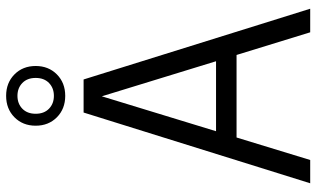

<svg xmlns="http://www.w3.org/2000/svg" viewBox="-223 -810 1033 627"><g transform="rotate(-90 293.5 -496.5)"><path d="M8.5 0 239.5 -740H347.5L578.5 0H501.5L427.5 -240.5H158L84.5 0ZM178.5 -307.5H407L292.5 -680.5ZM294 -800Q251.5 -800 224 -827.2Q196.5 -854.5 196.5 -896.5Q196.5 -938.5 224 -965.8Q251.5 -993 294 -993Q336.5 -993 364 -965.8Q391.5 -938.5 391.5 -896.5Q391.5 -854.5 364 -827.2Q336.5 -800 294 -800ZM294 -837Q319.5 -837 336 -853Q352.5 -869 352.5 -896.5Q352.5 -924 336 -940Q319.5 -956 294 -956Q268.5 -956 252 -940Q235.5 -924 235.5 -896.5Q235.5 -869 252 -853Q268.5 -837 294 -837Z"/></g></svg>

Font: Encode Sans Condensed Condensed
Style: Regular
Weight: 400
Width: 3
Designer: Multiple Designers
Foundry: Impallari Type
Version: Version 3.000; ttfautohint (v1.8.3) -l 8 -r 50 -G 200 -x 14 